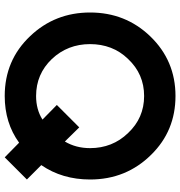

<svg xmlns="http://www.w3.org/2000/svg" viewBox="5 -757 764 814"><g transform="rotate(90 387.0 -350.0)"><path d="M387 -579Q480 -579 544 -511Q576 -478 592 -437.5Q608 -397 608 -350Q608 -290 580 -243L520 -304L425 -209L487 -148Q444 -121 387 -121Q294 -121 230 -188Q167 -255 167 -350Q167 -397 182.5 -437.5Q198 -478 230 -511Q294 -579 387 -579ZM387 -712Q237 -712 134 -605Q33 -500 33 -350Q33 -201 133 -96Q235 12 387 12Q501 12 585 -49L647 12L741 -82L680 -143Q741 -232 741 -350Q741 -503 636 -609Q535 -712 387 -712Z"/></g></svg>

Font: Unageo
Style: Bold
Weight: 700
Designer: Richard Sepsi
Foundry: Richard Sepsi
Version: Version 2.000